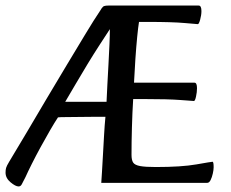

<svg xmlns="http://www.w3.org/2000/svg" viewBox="-40 -659 831 692"><path d="M27 13Q16 13 -2 -2Q-20 -17 -20 -37Q-20 -47 -18 -54Q-16 -61 -7 -76Q21 -122 55.5 -180.5Q90 -239 127 -301.5Q164 -364 200.5 -424.5Q237 -485 268 -536.5Q299 -588 322 -622Q327 -631 331.5 -635Q336 -639 352 -639H676Q686 -639 686 -619Q686 -605 681.5 -588.5Q677 -572 673 -572Q670 -572 625.5 -576Q581 -580 492 -580H461Q458 -562 454.5 -526.5Q451 -491 448 -447Q445 -403 443 -361H661Q670 -361 670 -341Q670 -327 666.5 -311Q663 -295 659 -295Q655 -295 611 -298.5Q567 -302 475 -302H440Q437 -254 435.5 -200Q434 -146 434 -101Q434 -82 440 -73Q446 -64 465 -60.5Q484 -57 522 -57Q614 -57 668 -66.5Q722 -76 726 -76Q730 -76 730 -56Q730 -47 727 -33.5Q724 -20 719 -10Q714 0 707 0H325Q326 -12 327.5 -38.5Q329 -65 331 -99.5Q333 -134 335 -170.5Q337 -207 340 -238H297Q273 -238 246 -237.5Q219 -237 198 -237Q177 -237 169 -236Q157 -218 140.5 -189.5Q124 -161 106.5 -129Q89 -97 74.5 -68Q60 -39 52 -21Q42 -1 38 6Q34 13 27 13ZM195 -292H344Q345 -318 347 -354Q349 -390 351 -428Q353 -466 354.5 -499Q356 -532 356 -554Q341 -531 319.5 -498Q298 -465 275.5 -428Q253 -391 232 -355Q211 -319 195 -292Z"/></svg>

Font: BriemHand
Style: Regular
Weight: 400
Designer: Gunnlaugur SE Briem, Eben Sorkin
Foundry: Sorkin Type
Version: Version 1.001; ttfautohint (v1.8.4.7-5d5b)